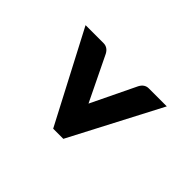

<svg xmlns="http://www.w3.org/2000/svg" viewBox="-114 -742 809 809"><g transform="rotate(-45 290.0 -338.0)"><path d="M65 -367.5 470 -579.5V-472Q470 -460.5 464 -450.8Q458 -441 445 -434L245 -337L445 -240.5Q458 -233.5 464 -224Q470 -214.5 470 -203V-95.5L65 -307Z"/></g></svg>

Font: Mihuashi_numbers Black
Style: Regular
Weight: 900
Designer: Lukasz Dziedzic
Foundry: tyPoland Lukasz Dziedzic
Version: Version 1.104; Western+Polish opensource